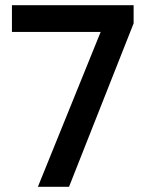

<svg xmlns="http://www.w3.org/2000/svg" viewBox="-20 -720 562 740"><path d="M126 0H246L495 -630V-700H26V-597H368Z"/></svg>

Font: MV Cash Medium
Style: Regular
Weight: 500
Designer: Rodrigo Fuenzalida
Foundry: fragTYPE
Version: Version 1.100;Glyphs 3.1.2 (3151)